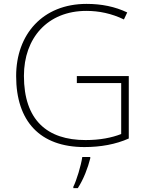

<svg xmlns="http://www.w3.org/2000/svg" viewBox="-20 -746 762 987"><path d="M375 -355V-319H603V-57C554 -38 494 -26 420 -26C222 -26 103 -129 103 -356C103 -550 224 -690 424 -690C488 -690 553 -677 617 -646L634 -682C571 -712 502 -726 425 -726C199 -726 63 -569 63 -355C63 -123 185 10 414 10C497 10 575 -4 642 -34V-355ZM444 68V61H403C397 104 373 183 357 214V221H380C410 175 432 116 444 68Z"/></svg>

Font: Noto Sans Arabic ExtLt
Style: Regular
Weight: 200
Designer: Monotype Design Team, Nadine Chahine, Nizar Qandah and Khaled Hosny
Foundry: Monotype Imaging Inc.
Version: Version 2.012